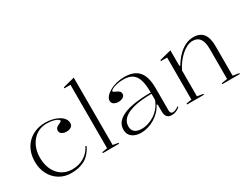

<svg xmlns="http://www.w3.org/2000/svg" viewBox="-73 -1260 2299 1789"><g transform="rotate(-30 1076.5 -365.0)"><path d="M300 15Q229 15 174 -18.5Q119 -52 87.5 -111Q56 -170 56 -246Q56 -307 75 -356Q94 -405 129 -440.5Q164 -476 212.5 -495.5Q261 -515 320 -515Q359 -515 395.5 -506.5Q432 -498 461 -482Q490 -466 506.5 -443.5Q523 -421 523 -393Q523 -376 513.5 -364.5Q504 -353 488 -347.5Q472 -342 454 -342Q427 -342 406 -354.5Q385 -367 385 -391Q385 -406 395.5 -418.5Q406 -431 426 -438Q455 -450 455 -459Q455 -468 439.5 -477.5Q424 -487 395.5 -494Q367 -501 326 -501Q280 -501 241.5 -482.5Q203 -464 175 -431Q147 -398 131.5 -353.5Q116 -309 116 -256Q116 -201 131 -156Q146 -111 173.5 -78.5Q201 -46 239.5 -28.5Q278 -11 325 -11Q373 -11 413 -25.5Q453 -40 485 -68.5Q517 -97 538 -140L547 -130Q526 -90 500.5 -62Q475 -34 443.5 -17Q412 0 376 7.5Q340 15 300 15Z M762 -20 820 -10V0H645V-10L702 -20V-702H637V-713L762 -745Z M1170 -515Q1225 -515 1263 -500.5Q1301 -486 1326 -456.5Q1351 -427 1362.5 -382Q1374 -337 1374 -275V-36Q1374 -19 1382 -11Q1390 -3 1402 -3Q1416 -3 1433.5 -11Q1451 -19 1468 -31V-20Q1456 -9 1441.5 -1Q1427 7 1411 11Q1395 15 1380 15Q1348 15 1331 -4Q1314 -23 1314 -63Q1314 -90 1314 -102.5Q1314 -115 1314 -121.5Q1314 -128 1314 -135L1304 -141Q1286 -104 1257.5 -75Q1229 -46 1194.5 -26Q1160 -6 1123.5 4.5Q1087 15 1053 15Q1016 15 986 3.5Q956 -8 938 -32Q920 -56 920 -93Q920 -178 1019 -222Q1118 -266 1314 -266Q1314 -349 1298.5 -400Q1283 -451 1247.5 -475Q1212 -499 1152 -499Q1111 -499 1078.5 -491Q1046 -483 1028 -473Q1010 -463 1010 -455Q1010 -450 1017.5 -445Q1025 -440 1046 -431Q1081 -416 1081 -389Q1081 -365 1060 -352.5Q1039 -340 1011 -340Q984 -340 963.5 -352.5Q943 -365 943 -391Q943 -413 961.5 -435Q980 -457 1012 -475.5Q1044 -494 1085 -504.5Q1126 -515 1170 -515ZM1314 -252Q1200 -252 1124.5 -233Q1049 -214 1012 -179.5Q975 -145 975 -97Q975 -67 988.5 -48.5Q1002 -30 1024.5 -22Q1047 -14 1076 -14Q1107 -14 1142 -24.5Q1177 -35 1210.5 -56.5Q1244 -78 1271 -110.5Q1298 -143 1314 -186Z M2119 -10V0H1930V-10L1993 -20V-346Q1993 -417 1967.5 -452.5Q1942 -488 1891 -488Q1859 -488 1827 -472Q1795 -456 1765.5 -429Q1736 -402 1711 -368Q1686 -334 1669 -298V-20L1733 -10V0H1551V-10L1609 -20V-472H1543V-483L1669 -515V-350L1677 -344Q1709 -398 1746.5 -436Q1784 -474 1826.5 -494.5Q1869 -515 1914 -515Q1950 -515 1976.5 -503.5Q2003 -492 2020 -469.5Q2037 -447 2045 -414Q2053 -381 2053 -338V-20Z"/></g></svg>

Font: Kalnia Light
Style: Regular
Weight: 300
Designer: Frida Medrano
Foundry: Frida Medrano
Version: Version 1.105